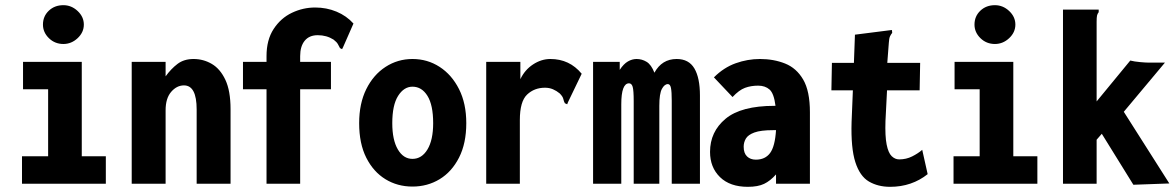

<svg xmlns="http://www.w3.org/2000/svg" viewBox="-20 -710 4540 742"><path d="M65 0V-106H166V-365H69V-471H296V-106H389V0ZM225 -540Q192 -540 169 -562.5Q146 -585 146 -615Q146 -647 168.5 -668.5Q191 -690 225 -690Q256 -690 280 -667.5Q304 -645 304 -615Q304 -585 280 -562.5Q256 -540 225 -540Z M489 0V-471H620V-415Q641 -444 666 -463Q691 -482 728 -482Q766 -482 798.5 -463Q831 -444 851 -401.5Q871 -359 871 -288V0H740V-287Q740 -380 691 -380Q663 -380 641.5 -355Q620 -330 620 -284V0Z M1010 -365H919V-471H1010V-493Q1010 -556 1037.5 -598Q1065 -640 1108 -660.5Q1151 -681 1198 -681Q1242 -681 1280.5 -665Q1319 -649 1346 -619L1306 -528L1302 -520L1294 -524Q1290 -531 1286 -539Q1282 -547 1269 -557Q1242 -574 1208 -574Q1175 -574 1157.5 -552.5Q1140 -531 1140 -493V-471H1259V-365H1140V0H1010Z M1574 11Q1516 11 1469.5 -17.5Q1423 -46 1395.5 -100.5Q1368 -155 1368 -234Q1368 -310 1395.5 -365.5Q1423 -421 1470 -451.5Q1517 -482 1574 -482Q1632 -482 1679 -451.5Q1726 -421 1754 -365.5Q1782 -310 1782 -234Q1782 -156 1754 -101Q1726 -46 1679 -17.5Q1632 11 1574 11ZM1574 -96Q1610 -96 1632 -132.5Q1654 -169 1654 -234Q1654 -304 1632 -339.5Q1610 -375 1574 -375Q1541 -375 1518.5 -339.5Q1496 -304 1496 -234Q1496 -169 1517.5 -132.5Q1539 -96 1574 -96Z M1859 -471H1991V-404Q2008 -440 2040 -461Q2072 -482 2107 -482Q2181 -482 2228 -425L2175 -315L2172 -307L2163 -311Q2159 -318 2157 -327.5Q2155 -337 2143 -349Q2131 -359 2117 -365Q2103 -371 2086 -371Q2045 -371 2017 -344.5Q1989 -318 1989 -246V0H1859Z M2272 0V-471H2375V-440Q2390 -463 2406.5 -472.5Q2423 -482 2440 -482Q2461 -482 2479 -471Q2497 -460 2509 -429Q2538 -482 2595 -482Q2642 -482 2663.5 -445.5Q2685 -409 2685 -341V0H2576V-321Q2576 -355 2573 -370Q2570 -385 2561 -385Q2548 -385 2538 -366.5Q2528 -348 2528 -301V0H2429V-319Q2429 -361 2425 -374.5Q2421 -388 2411 -388Q2381 -388 2381 -307V0Z M2870 12Q2801 12 2762.5 -25.5Q2724 -63 2724 -123Q2724 -201 2784 -251Q2844 -301 2973 -301Q2975 -301 2977 -301Q2971 -349 2954 -364Q2937 -379 2910 -379Q2882 -379 2859 -370.5Q2836 -362 2811 -335L2739 -411Q2777 -449 2823 -465.5Q2869 -482 2917 -482Q2970 -482 3014 -464.5Q3058 -447 3084 -402.5Q3110 -358 3110 -276V0H2979V-36Q2957 -11 2933 0.5Q2909 12 2870 12ZM2854 -143Q2854 -118 2867 -105.5Q2880 -93 2901 -93Q2937 -93 2956 -118.5Q2975 -144 2979 -207Q2972 -207 2968 -207Q2920 -207 2895.5 -198Q2871 -189 2862.5 -174.5Q2854 -160 2854 -143Z M3420 12Q3373 12 3338 -8.5Q3303 -29 3285.5 -83.5Q3268 -138 3271 -238L3276 -361H3193L3195 -467H3280L3284 -576L3418 -593L3427 -594L3428 -583Q3423 -577 3419.5 -569.5Q3416 -562 3415 -545L3409 -467H3536L3534 -361H3408L3402 -243Q3400 -184 3406.5 -151.5Q3413 -119 3426 -106.5Q3439 -94 3455 -94Q3482 -94 3505 -105.5Q3528 -117 3544 -131L3565 -37Q3535 -13 3498.5 -0.5Q3462 12 3420 12Z M3665 0V-106H3766V-365H3669V-471H3896V-106H3989V0ZM3825 -540Q3792 -540 3769 -562.5Q3746 -585 3746 -615Q3746 -647 3768.5 -668.5Q3791 -690 3825 -690Q3856 -690 3880 -667.5Q3904 -645 3904 -615Q3904 -585 3880 -562.5Q3856 -540 3825 -540Z M4238 -193 4218 -170V0H4088V-673H4226V-663Q4221 -657 4219.5 -649.5Q4218 -642 4218 -626V-318L4348 -476Q4364 -472 4386 -470Q4408 -468 4420 -468H4482L4323 -278L4499 -1L4360 4Z"/></svg>

Font: Inconsolata SemiCondensed Black
Style: Regular
Weight: 900
Width: 4
Monospace: yes
Designer: Raph Levien, Cyreal, Brenton Simpson
Foundry: Raph Levien, Cyreal, Google
Version: Version 3.001; ttfautohint (v1.8.2.53-6de2)